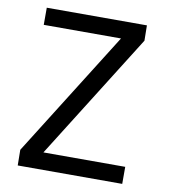

<svg xmlns="http://www.w3.org/2000/svg" viewBox="-80 -781 761 851"><g transform="rotate(10 300.0 -355.5)"><path d="M158.7 -76.7H526.9V0H56.6L55.7 -70.3L409.7 -633.8H62V-710.9H512.7L513.7 -642.1Z"/></g></svg>

Font: Roboto Mono
Style: Regular
Weight: 400
Designer: Google
Version: Version 2.000985; 2015; ttfautohint (v1.3)